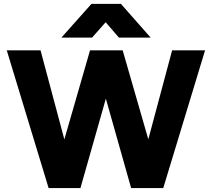

<svg xmlns="http://www.w3.org/2000/svg" viewBox="-20 -956 1077 976"><path d="M227.1 0 14.4 -700H186.1L307.1 -247.5L437.6 -700H603.6L733.9 -247.8L854.9 -700H1022.4L809.9 0H646.6L518.1 -454.5L388.9 0ZM292.1 -764.8 445.1 -936.5H594.4L745.9 -764.8H584.6L517.1 -843L447.9 -764.8Z"/></svg>

Font: Geologica Thin
Style: Regular
Weight: 100
Version: Version 1.010;gftools[0.9.28]